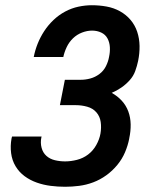

<svg xmlns="http://www.w3.org/2000/svg" viewBox="-20 -702 590 734"><path d="M229 12Q201 12 173.5 8.5Q146 5 120.5 -4Q95 -13 74 -28.5Q53 -44 39.5 -66.5Q26 -89 22.5 -116.5Q19 -144 24 -172L26 -180H139L138 -176Q134 -156 139 -137Q144 -118 157.5 -106Q171 -94 190 -89.5Q209 -85 229 -85Q251 -85 274.5 -91Q298 -97 317 -111.5Q336 -126 348 -147.5Q360 -169 364 -191Q368 -214 365 -235.5Q362 -257 348.5 -272.5Q335 -288 313.5 -294Q292 -300 270 -300H209L228 -397H289Q307 -397 325.5 -402Q344 -407 360 -419Q376 -431 385 -449Q394 -467 397 -485Q401 -503 400 -521.5Q399 -540 391 -555Q383 -570 367 -577.5Q351 -585 332 -585Q313 -585 293.5 -577.5Q274 -570 259 -555.5Q244 -541 235 -522Q226 -503 222 -484H109Q114 -510 124 -535Q134 -560 149 -583Q164 -606 184.5 -625.5Q205 -645 229.5 -658Q254 -671 280 -676.5Q306 -682 331 -682Q360 -682 387.5 -677Q415 -672 438.5 -659Q462 -646 479 -626Q496 -606 504.5 -580.5Q513 -555 513.5 -526.5Q514 -498 508 -469Q504 -450 497 -430.5Q490 -411 475.5 -395Q461 -379 443.5 -367Q426 -355 407 -347Q429 -335 445.5 -317Q462 -299 470.5 -276Q479 -253 479.5 -226.5Q480 -200 474 -173V-172Q469 -146 458 -120Q447 -94 428.5 -71.5Q410 -49 386.5 -32Q363 -15 336.5 -5Q310 5 282.5 8.5Q255 12 229 12Z"/></svg>

Font: Lode Term
Style: Bold Italic
Weight: 700
Italic angle: -11°
Monospace: yes
Designer: Belleve Invis
Foundry: Belleve Invis
Version: Version 29.2.0